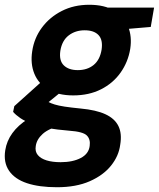

<svg xmlns="http://www.w3.org/2000/svg" viewBox="-53 -553 666 805"><path d="M186 232Q111 232 60 215Q9 198 -15 163Q-39 128 -31 77Q-25 38 -1 5Q23 -28 64 -54Q105 -80 160 -98L204 -28Q151 -14 126 8.5Q101 31 97 59Q93 82 105.5 97Q118 112 142.5 119.5Q167 127 201 127Q252 127 285.5 109.5Q319 92 323 59Q327 31 311 15Q295 -1 237 -5Q186 -9 147 -16.5Q108 -24 79.5 -34.5Q51 -45 32 -58Q13 -71 2 -84L7 -108L135 -223L233 -192L77 -65L131 -138Q140 -131 150 -125.5Q160 -120 176 -115Q192 -110 218 -106Q244 -102 285 -98Q350 -92 389 -74Q428 -56 443.5 -24.5Q459 7 451 54Q445 101 412.5 141.5Q380 182 323 207Q266 232 186 232ZM254 -153Q191 -153 149.5 -177.5Q108 -202 91 -244Q74 -286 82 -338Q90 -393 122.5 -437Q155 -481 206 -507Q257 -533 321 -533Q385 -533 426 -508.5Q467 -484 484 -442Q501 -400 493 -348Q484 -293 452.5 -248.5Q421 -204 370.5 -178.5Q320 -153 254 -153ZM273 -259Q313 -259 339.5 -280.5Q366 -302 373 -345Q379 -386 360 -406Q341 -426 302 -426Q263 -426 235 -404.5Q207 -383 200 -340Q194 -299 214.5 -279Q235 -259 273 -259ZM390 -424 385 -521H593L579 -440Z"/></svg>

Font: DM Sans 10pt ExtraBold
Style: Italic
Weight: 800
Italic angle: -10°
Version: Version 4.004;gftools[0.9.30]